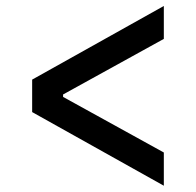

<svg xmlns="http://www.w3.org/2000/svg" viewBox="-20 -618 640 627"><path d="M515 -11.5 85 -252V-358L515 -598.5V-491L186 -309.5V-301.5L515 -120Z"/></svg>

Font: Lilex Medium
Style: Regular
Weight: 500
Designer: Mike Abbink, Paul van der Laan, Pieter van Rosmalen, Mikhael Khrustik
Foundry: Mikhael Khrustik
Version: Version 1.100